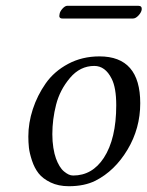

<svg xmlns="http://www.w3.org/2000/svg" viewBox="-20 -634 510 664"><path d="M161 -170Q161 -145 164.5 -123Q168 -101 173.5 -86Q179 -71 186 -59.5Q193 -48 201.5 -41Q210 -34 217.5 -30.5Q225 -27 233 -27Q299 -27 339 -88Q382 -154 382 -270Q382 -331 366 -362Q344 -406 306 -406Q257 -406 222 -364.5Q187 -323 174 -272Q161 -221 161 -170ZM78 -162Q78 -209 93.5 -256.5Q109 -304 138 -345.5Q167 -387 215.5 -413Q264 -439 324 -439Q465 -439 465 -277Q465 -190 421 -116.5Q377 -43 310 -9Q272 10 218 10Q182 10 155 -3Q128 -16 113.5 -34.5Q99 -53 90.5 -79Q82 -105 80 -123.5Q78 -142 78 -162ZM440 -570H196Q182 -570 186 -585Q187 -594 196 -604Q205 -614 213 -614H458Q472 -614 470 -600Q468 -590 458.5 -580Q449 -570 440 -570Z"/></svg>

Font: Linux Libertine O
Style: Italic
Weight: 400
Italic angle: -12°
Designer: Philipp H. Poll
Foundry: Philipp H. Poll
Version: Version 5.1.6